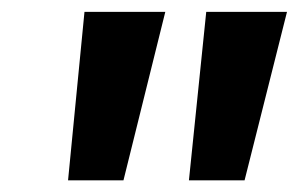

<svg xmlns="http://www.w3.org/2000/svg" viewBox="-20 -732 506 325"><path d="M189 -426.8H95.2L123 -711.9H259.8ZM394 -426.8H299.8L329.1 -711.9H465.8Z"/></svg>

Font: Creato Display
Style: Bold Italic
Weight: 700
Italic angle: -10°
Version: Version 1.000